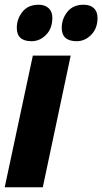

<svg xmlns="http://www.w3.org/2000/svg" viewBox="-32 -787 430 807"><path d="M-12.2 0 106 -553.2H265.1L147.9 0ZM290.5 -613.8Q227.5 -613.8 227.5 -669.9Q227.5 -707.5 251.2 -737.3Q274.9 -767.1 319.8 -767.1Q347.2 -767.1 362.5 -752.7Q377.9 -738.3 377.9 -711.9Q377.9 -667.5 351.3 -640.6Q324.7 -613.8 290.5 -613.8ZM100.6 -613.8Q38.6 -613.8 38.6 -669.9Q38.6 -707.5 62.3 -737.3Q85.9 -767.1 130.9 -767.1Q156.7 -767.1 172.4 -752.7Q188 -738.3 188 -711.9Q188 -667.5 161.6 -640.6Q135.3 -613.8 100.6 -613.8Z"/></svg>

Font: Open Sans Condensed ExtraBold
Style: Italic
Weight: 800
Width: 3
Italic angle: -12°
Designer: Monotype Design Team
Foundry: Monotype Imaging Inc.
Version: Version 3.003; ttfautohint (v1.8.4)